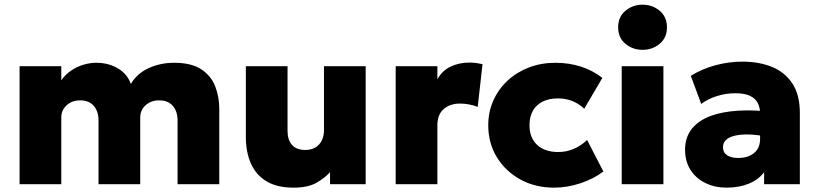

<svg xmlns="http://www.w3.org/2000/svg" viewBox="-20 -804 3570 838"><path d="M65.5 0V-515H247.5V-453.5Q265 -478.5 289.8 -495.5Q314.5 -512.5 343 -521.2Q371.5 -530 400 -530Q454 -530 495.2 -505.2Q536.5 -480.5 551 -437.5Q578.5 -484 629.5 -507Q680.5 -530 739.5 -530Q815.5 -530 858.5 -501.5Q901.5 -473 919.2 -427.2Q937 -381.5 937 -330V0H755V-278Q755 -318 734.2 -342Q713.5 -366 674.5 -366Q650 -366 631.2 -355.8Q612.5 -345.5 602.2 -329Q592 -312.5 592 -292V0H410V-278Q410 -318 389.2 -342Q368.5 -366 329.5 -366Q305 -366 286.5 -355.8Q268 -345.5 257.8 -329Q247.5 -312.5 247.5 -292V0Z M1261 15Q1190 15 1144 -12.2Q1098 -39.5 1075.5 -89.5Q1053 -139.5 1053 -207V-515H1235V-232.5Q1235 -193.5 1254.5 -171.5Q1274 -149.5 1313 -149.5Q1338 -149.5 1356.2 -160.2Q1374.5 -171 1384.2 -190.5Q1394 -210 1394 -235.5V-515H1576V0H1420.5V-52.5Q1397.5 -27 1360.8 -6Q1324 15 1261 15Z M1707 0V-515H1889V-458Q1910 -496 1947.2 -513.5Q1984.5 -531 2029 -531Q2046.5 -531 2059.8 -528.8Q2073 -526.5 2086 -524L2065 -337.5Q2047.5 -344.5 2027.2 -348.2Q2007 -352 1987.5 -352Q1944.5 -352 1916.8 -328.2Q1889 -304.5 1889 -256.5V0Z M2398 15Q2316 15 2251 -20.8Q2186 -56.5 2148.5 -118Q2111 -179.5 2111 -257.5Q2111 -315.5 2133.2 -365.2Q2155.5 -415 2195.2 -452Q2235 -489 2288.5 -509.5Q2342 -530 2404 -530Q2464 -530 2515.8 -513.2Q2567.5 -496.5 2609 -464L2530 -329.5Q2505 -353 2476.2 -363.8Q2447.5 -374.5 2416 -374.5Q2376.5 -374.5 2348.8 -360.8Q2321 -347 2306 -321Q2291 -295 2291 -257.5Q2291 -202.5 2324.5 -171.5Q2358 -140.5 2416.5 -140.5Q2451.5 -140.5 2483.2 -153.8Q2515 -167 2542.5 -193L2613.5 -55.5Q2570 -22.5 2512.5 -3.8Q2455 15 2398 15Z M2693.5 0V-515H2875.5V0ZM2784.5 -586.5Q2741.5 -586.5 2709.8 -612.8Q2678 -639 2678 -685Q2678 -730.5 2709.8 -757Q2741.5 -783.5 2784.5 -783.5Q2827.5 -783.5 2859.2 -757Q2891 -730.5 2891 -685Q2891 -639 2859.2 -612.8Q2827.5 -586.5 2784.5 -586.5Z M3151 15Q3100.5 15 3059.5 -4.8Q3018.5 -24.5 2994.2 -61.8Q2970 -99 2970 -151.5Q2970 -197 2992.2 -231.5Q3014.5 -266 3058.8 -288Q3103 -310 3169.2 -318Q3235.5 -326 3323.5 -318.5L3324.5 -208Q3283.5 -216 3249 -217Q3214.5 -218 3189 -212.2Q3163.5 -206.5 3149.5 -194Q3135.5 -181.5 3135.5 -161.5Q3135.5 -138 3153.8 -126.2Q3172 -114.5 3202 -114.5Q3229 -114.5 3250.5 -123.5Q3272 -132.5 3284.8 -151Q3297.5 -169.5 3297.5 -198V-309Q3297.5 -334.5 3287.2 -354.5Q3277 -374.5 3253.2 -385.8Q3229.5 -397 3189 -397Q3149 -397 3110 -385Q3071 -373 3040.5 -350.5L2995 -473Q3046 -504.5 3104.5 -519.8Q3163 -535 3219.5 -535Q3293 -535 3349.8 -511.8Q3406.5 -488.5 3438.8 -439Q3471 -389.5 3471 -311.5V0H3315V-52.5Q3291 -20 3248.5 -2.5Q3206 15 3151 15Z"/></svg>

Font: Geologica Thin Roman ExtraBold
Style: Regular
Weight: 800
Version: Version 1.010;gftools[0.9.28]